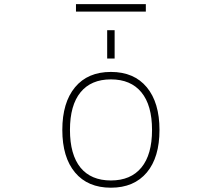

<svg xmlns="http://www.w3.org/2000/svg" viewBox="-20 -875 1040 907"><path d="M673.8 -60.5Q613.3 11.7 503.9 11.7Q394.5 11.7 334.5 -60.1Q274.4 -131.8 274.4 -261.2Q274.4 -390.6 334.5 -462.9Q394.5 -535.2 503.9 -535.2Q613.3 -535.2 673.3 -462.9Q733.4 -390.6 733.4 -261.2Q733.4 -131.8 673.8 -60.5ZM360.4 -83Q410.2 -22.5 503.9 -22.5Q597.7 -22.5 647.9 -83.5Q698.2 -144.5 698.2 -261.2Q698.2 -377.9 647.9 -439Q597.7 -500 503.9 -500Q410.2 -500 360.4 -439Q310.5 -377.9 310.5 -261.2Q310.5 -144.5 360.4 -83ZM338.9 -820.3V-855.5H668.9V-820.3ZM486.3 -598.6V-732.4H521.5V-598.6Z"/></svg>

Font: Gen Shin Gothic Monospace ExtraLight
Style: Regular
Weight: 200
Designer: [Source Han Sans]
Ryoko NISHIZUKA  (kana & ideographs); Paul D. Hunt (Latin, Greek & Cyrillic); Wenlong ZHANG  (bopomofo
Version: Version 1.002.20150607